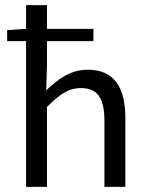

<svg xmlns="http://www.w3.org/2000/svg" viewBox="-20 -732 584 752"><path d="M82 0H164V-313C213 -362 247 -387 297 -387C361 -387 389 -349 389 -258V0H471V-269C471 -393 425 -459 323 -459C256 -459 207 -422 161 -378L164 -478V-571H346V-619H164V-712H82V-619L8 -614V-571H82Z"/></svg>

Font: Giro Sans Regular
Style: Regular
Weight: 400
Designer: Paul D. Hunt
Foundry: Adobe Systems Incorporated
Version: Version 1.000;PS 1.0;hotconv 1.0.88;makeotf.lib2.5.647800